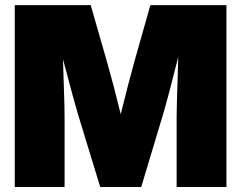

<svg xmlns="http://www.w3.org/2000/svg" viewBox="-20 -748 965 768"><path d="M39.1 0V-727.5H342.8L408.2 -500Q418.9 -462.9 434.1 -405.3Q449.2 -347.7 462.9 -291.5Q476.6 -347.7 491.7 -405.3Q506.8 -462.9 517.1 -500L581.5 -727.5H885.7V0H686.5V-281.2Q686.5 -305.7 687.7 -344Q689 -382.3 690.4 -428Q691.9 -473.6 692.9 -520Q675.8 -451.2 658.4 -385.3Q641.1 -319.3 629.4 -281.2L544.9 0H380.9L294.9 -281.2Q283.7 -318.4 266.6 -381.3Q249.5 -444.3 231.9 -511.2Q233.9 -443.8 236.1 -380.1Q238.3 -316.4 238.3 -281.2V0Z"/></svg>

Font: Inter Display Black
Style: Regular
Weight: 900
Designer: Rasmus Andersson
Foundry: rsms
Version: Version 4.000;git-a52131595